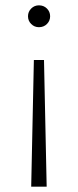

<svg xmlns="http://www.w3.org/2000/svg" viewBox="-20 -546 292 720"><path d="M126 -526Q144 -526 156 -514Q168 -502 168 -485Q168 -468 156 -456Q144 -444 126 -444Q109 -444 97 -456Q85 -468 85 -485Q85 -502 97 -514Q109 -526 126 -526ZM145 -321 155 154H97L107 -321Z"/></svg>

Font: Montserrat Z Light
Style: Regular
Weight: 300
Designer: Julieta Ulanovsky
Foundry: Julieta Ulanovsky
Version: Version 8.000